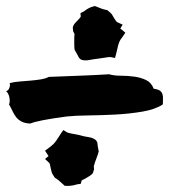

<svg xmlns="http://www.w3.org/2000/svg" viewBox="-20 -602 600 635"><path d="M488.3 -308.6Q502.9 -306.6 509.3 -301.8Q515.6 -296.9 517.6 -289.6Q519.5 -282.2 519 -273.9Q518.6 -265.6 518.6 -256.8Q494.1 -240.2 451.2 -232.9Q408.2 -225.6 361.3 -223.1Q314.5 -220.7 270.5 -220.2Q226.6 -219.7 201.2 -216.8Q149.4 -210 120.1 -204.1Q90.8 -198.2 80.1 -193.4Q61.5 -194.3 50.8 -200.2Q40 -206.1 33.2 -214.8Q26.4 -223.6 21.5 -234.4Q16.6 -245.1 9.8 -256.8Q13.7 -264.6 11.2 -278.8Q8.8 -293 0 -300.8Q7.8 -301.8 11.2 -312Q14.6 -322.3 11.7 -327.1Q27.3 -331.1 45.4 -332.5Q63.5 -334 81.1 -335.4Q98.6 -336.9 114.3 -339.4Q129.9 -341.8 141.6 -347.7Q190.4 -349.6 242.7 -351.6Q294.9 -353.5 340.8 -356.4Q357.4 -351.6 379.9 -351.6Q402.3 -351.6 423.8 -348.6Q445.3 -345.7 462.9 -337.4Q480.5 -329.1 488.3 -308.6ZM301.8 -130.9Q302.7 -123 303.7 -115.7Q304.7 -108.4 306.6 -101.6Q303.7 -90.8 300.3 -82Q296.9 -73.2 293.9 -64.5Q292 -56.6 291 -54.7Q290 -52.7 290 -52.2Q290 -51.8 290.5 -50.3Q291 -48.8 291 -42L287.1 -29.3Q282.2 -23.4 275.4 -19.5Q268.6 -15.6 262.7 -11.7Q259.8 -9.8 255.9 -8.3Q252 -6.8 250 -4.9L247.1 5.9L234.4 7.8Q218.8 12.7 206.1 12.7H194.3Q182.6 2 175.8 -3.9Q168.9 -9.8 161.1 -14.6Q151.4 -28.3 150.4 -34.7Q149.4 -41 147.5 -46.9Q145.5 -60.5 142.6 -63.5L128.9 -76.2L140.6 -85.9L128.9 -103.5Q140.6 -112.3 146.5 -116.7Q152.3 -121.1 156.7 -125.5Q161.1 -129.9 166 -136.7Q170.9 -143.6 180.7 -159.2L189.5 -171.9L202.1 -164.1Q206.1 -162.1 219.2 -159.7Q232.4 -157.2 242.2 -155.3Q258.8 -150.4 273.4 -148.4Q288.1 -146.5 297.9 -137.7ZM241.2 -411.1Q237.3 -418.9 233.9 -424.8Q230.5 -430.7 226.6 -437.5Q225.6 -447.3 225.6 -457Q225.6 -466.8 225.6 -476.6Q225.6 -483.4 226.1 -485.8Q226.6 -488.3 226.6 -488.8Q226.6 -489.3 225.6 -491.2Q224.6 -493.2 221.7 -499L220.7 -511.7Q222.7 -519.5 228 -525.4Q233.4 -531.2 238.3 -536.1Q240.2 -538.1 243.2 -541.5Q246.1 -544.9 247.1 -546.9L246.1 -558.6L257.8 -564.5Q271.5 -575.2 283.2 -579.1L293.9 -582Q307.6 -576.2 316.4 -573.2Q325.2 -570.3 335 -568.4Q347.7 -558.6 351.1 -552.7Q354.5 -546.9 357.4 -542Q361.3 -536.1 363.3 -533.2Q365.2 -530.3 368.2 -528.3L385.7 -520.5L377.9 -507.8L394.5 -494.1Q386.7 -481.4 382.3 -476.1Q377.9 -470.7 375.5 -465.3Q373 -460 370.6 -451.2Q368.2 -442.4 364.3 -424.8L360.4 -410.2L346.7 -413.1Q341.8 -414.1 328.6 -411.6Q315.4 -409.2 305.7 -408.2Q289.1 -406.2 273.9 -403.3Q258.8 -400.4 247.1 -405.3Z"/></svg>

Font: Permanent Marker
Style: Regular
Weight: 400
Designer: Font Diner, Inc
Foundry: Font Diner, Inc
Version: Version 1.000